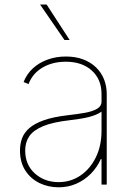

<svg xmlns="http://www.w3.org/2000/svg" viewBox="-20 -798 578 830"><path d="M233.4 11.7Q188.5 11.7 150.4 -6.8Q112.3 -25.4 89.4 -61Q66.4 -96.7 66.4 -147.5Q66.4 -175.3 75.2 -199.7Q84 -224.1 106.4 -243.9Q128.9 -263.7 169.2 -278.1Q209.5 -292.5 272.5 -299.8Q310.5 -304.2 344 -309.8Q377.4 -315.4 398.2 -326.9Q418.9 -338.4 418.9 -359.4V-391.6Q418.9 -455.1 376.7 -493.2Q334.5 -531.2 264.6 -531.2Q207 -531.2 163.8 -505.9Q120.6 -480.5 103.5 -434.6L82 -443.4Q95.2 -477.5 121.8 -502.2Q148.4 -526.9 185.3 -540.3Q222.2 -553.7 264.6 -553.7Q306.2 -553.7 338.9 -541.5Q371.6 -529.3 394.5 -507.3Q417.5 -485.4 429.4 -455.8Q441.4 -426.3 441.4 -391.6V0H418.9V-110.4H416Q399.4 -73.7 372.1 -46.4Q344.7 -19 309.6 -3.7Q274.4 11.7 233.4 11.7ZM233.4 -10.7Q285.2 -10.7 327.1 -38.8Q369.1 -66.9 394 -117.2Q418.9 -167.5 418.9 -233.4V-315.4Q408.7 -308.1 394.8 -302.2Q380.9 -296.4 363.5 -292Q346.2 -287.6 325.4 -284.4Q304.7 -281.2 281.2 -278.3Q208 -270 166 -252.4Q124 -234.9 106.4 -208.7Q88.9 -182.6 88.9 -147.5Q88.9 -85.9 130.6 -48.3Q172.4 -10.7 233.4 -10.7ZM258.8 -625 153.3 -778.3H181.6L281.2 -625Z"/></svg>

Font: Inter Tight Thin
Style: Regular
Weight: 250
Designer: Rasmus Andersson
Foundry: rsms
Version: Version 3.004